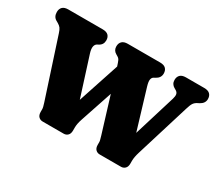

<svg xmlns="http://www.w3.org/2000/svg" viewBox="-127 -961 1378 1223"><g transform="rotate(30 562.0 -350.0)"><path d="M877 -650Q877 -673 890.5 -686.5Q904 -700 932.5 -700H1066.5Q1095.5 -700 1109 -686.5Q1122.5 -673 1122.5 -650Q1122.5 -619 1090.5 -601.5L1075 -593.5Q1060 -585.5 1051.2 -572.5Q1042.5 -559.5 1033 -527.5L912.5 -135.5Q900 -95 900 -68.5V-47.5Q900 -23.5 887.8 -11.8Q875.5 0 858.5 0H701.5Q684 0 672 -11.8Q660 -23.5 660 -47.5V-67Q660 -74 657.2 -83.8Q654.5 -93.5 650 -109.5L570 -370L491.5 -135.5Q484.5 -115 481.5 -98.8Q478.5 -82.5 478.5 -68.5V-47.5Q478.5 -23.5 466.5 -11.8Q454.5 0 437 0H282Q264.5 0 252.5 -11.8Q240.5 -23.5 240.5 -47.5V-66.5Q240.5 -74 238 -83.8Q235.5 -93.5 230.5 -109.5L90.5 -538.5Q83 -562 75 -572.5Q67 -583 51.5 -592L37.5 -600Q11.5 -615 11.5 -650Q11.5 -673 25 -686.5Q38.5 -700 67 -700H319.5Q348.5 -700 361.8 -686.5Q375 -673 375 -650Q375 -618 346.5 -603L337 -598Q324 -591 320.5 -573.5Q317 -556 326.5 -525.5L418 -238L518 -540.5Q509.5 -567.5 503.8 -579.8Q498 -592 486 -598.5L474.5 -605.5Q449 -620 449 -650Q449 -673 462.8 -686.5Q476.5 -700 504.5 -700H742Q771 -700 784.2 -686.5Q797.5 -673 797.5 -650Q797.5 -618 765.5 -601L755 -595.5Q743 -589 740.2 -573Q737.5 -557 747 -525.5L834.5 -235.5L928 -541Q934.5 -562 932 -575.8Q929.5 -589.5 914.5 -598L902.5 -605Q891 -611.5 884 -622.8Q877 -634 877 -650Z"/></g></svg>

Font: Fraunces 72pt SuperSoft Black
Style: Regular
Weight: 900
Version: Version 1.000;[0bf87f6ff]